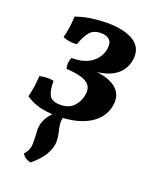

<svg xmlns="http://www.w3.org/2000/svg" viewBox="-135 -545 704 871"><g transform="rotate(20 217.5 -110.0)"><path d="M159 8Q109 8 73 -2Q37 -12 8 -32Q14 -56 18 -81Q22 -106 23 -134Q37 -139 56 -139.5Q75 -140 91 -137Q91 -90 103.5 -67.5Q116 -45 155 -45Q199 -45 221.5 -70Q244 -95 249 -128Q253 -153 243 -169.5Q233 -186 205.5 -195.5Q178 -205 128 -208Q124 -220 125 -234.5Q126 -249 132 -262Q195 -262 229.5 -288.5Q264 -315 271 -356Q276 -387 261.5 -400.5Q247 -414 220 -414Q185 -414 166.5 -392.5Q148 -371 134 -329Q117 -327 99 -329.5Q81 -332 66 -339Q73 -364 76.5 -390.5Q80 -417 81 -443Q117 -456 156.5 -461.5Q196 -467 231 -467Q286 -467 326 -454Q366 -441 385 -414.5Q404 -388 397 -347Q388 -295 343.5 -267Q299 -239 218 -239L214 -244Q279 -244 319 -228.5Q359 -213 374.5 -186Q390 -159 383 -122Q372 -61 313 -26.5Q254 8 159 8ZM120 247Q92 242 77 219Q100 196 100.5 164.5Q101 133 99 108Q96 79 106.5 53Q117 27 145 0H190Q184 20 186 38Q188 56 194 79Q200 103 197.5 128.5Q195 154 177.5 183.5Q160 213 120 247Z"/></g></svg>

Font: Vollkorn SemiBold
Style: Italic
Weight: 600
Italic angle: -11°
Designer: Friedrich Althausen
Foundry: Friedrich Althausen
Version: Version 5.000